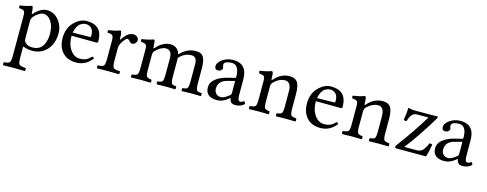

<svg xmlns="http://www.w3.org/2000/svg" viewBox="-26 -1115 5074 2001"><g transform="rotate(15 2510.5 -114.0)"><path d="M176 -341Q160 -319 160 -297V-115Q160 -89 164 -79Q168 -69 184 -55Q208 -34 255 -34Q295 -34 324 -50.5Q353 -67 368 -95.5Q383 -124 389.5 -154Q396 -184 396 -218Q396 -300 361.5 -351.5Q327 -403 277 -403Q256 -403 226 -384.5Q196 -366 176 -341ZM481 -244Q481 -138 420.5 -69Q360 0 261 0Q212 0 174 -15Q166 -19 163 -18Q160 -17 160 -8V100Q160 160 173.5 174Q187 188 242 191Q247 196 247 208Q247 219 242 224Q176 222 121 222Q79 222 9 224Q5 220 5 208Q5 195 9 191Q56 189 68.5 174.5Q81 160 81 100V-327Q81 -369 69.5 -380Q58 -391 16 -395Q10 -412 14 -423Q88 -433 137 -452Q145 -452 149 -444Q155 -430 157 -378Q159 -361 168 -374Q236 -449 305 -449Q380 -449 430.5 -387.5Q481 -326 481 -244Z M621 -292 802 -295Q817 -295 817 -309Q817 -366 792.5 -390Q768 -414 734 -414Q721 -414 708 -410.5Q695 -407 676.5 -396Q658 -385 643 -358Q628 -331 621 -292ZM734 0Q639 0 586.5 -58Q534 -116 534 -212Q534 -318 597.5 -382.5Q661 -447 734 -447Q903 -447 903 -273Q903 -256 884 -256L618 -258Q618 -174 650 -121Q694 -49 759 -49Q801 -49 827.5 -61Q854 -73 883 -103Q900 -102 904 -87Q837 0 734 0Z M1114 -358Q1114 -353 1117.5 -351Q1121 -349 1125 -356Q1145 -390 1174.5 -414.5Q1204 -439 1236 -439Q1265 -439 1280.5 -423.5Q1296 -408 1296 -391Q1296 -372 1281.5 -356.5Q1267 -341 1249 -341Q1229 -341 1213 -364Q1203 -377 1187 -377Q1175 -377 1141 -328Q1117 -292 1117 -261V-122Q1117 -61 1131 -46Q1145 -31 1199 -31Q1203 -27 1203 -14Q1203 -2 1199 2Q1182 2 1140.5 1Q1099 0 1078 0Q1057 0 1019 1Q981 2 964 2Q959 -3 959 -14Q959 -26 964 -31Q1012 -31 1025 -46Q1038 -61 1038 -122V-317Q1038 -360 1026 -372.5Q1014 -385 973 -385Q967 -402 971 -413Q1045 -423 1094 -442Q1102 -442 1106 -434Q1114 -412 1114 -358Z M1475 -358Q1475 -346 1487 -358Q1559 -439 1639 -439Q1677 -439 1704 -418Q1731 -397 1739 -365Q1741 -356 1750 -365Q1820 -439 1915 -439Q1976 -439 1997 -398Q2018 -357 2018 -280V-122Q2018 -61 2029 -46Q2040 -31 2082 -31Q2085 -27 2085 -14Q2085 -2 2082 2Q2070 2 2035 1Q2000 0 1979 0Q1957 0 1922.5 1Q1888 2 1877 2Q1873 -2 1873 -14Q1873 -27 1877 -31Q1917 -31 1928 -46.5Q1939 -62 1939 -122V-298Q1939 -346 1924 -365.5Q1909 -385 1879 -385Q1805 -385 1747 -321Q1747 -315 1747.5 -301.5Q1748 -288 1748 -281V-122Q1748 -62 1758.5 -46.5Q1769 -31 1807 -31Q1810 -27 1810 -14Q1810 -2 1807 2Q1796 2 1763.5 1Q1731 0 1709 0Q1657 0 1607 2Q1603 -2 1603 -14Q1603 -27 1607 -31Q1649 -34 1659 -48Q1669 -62 1669 -122V-296Q1669 -385 1603 -385Q1554 -385 1495 -328Q1478 -309 1478 -286V-122Q1478 -63 1488.5 -49Q1499 -35 1539 -31Q1544 -26 1544 -14Q1544 -3 1539 2Q1479 0 1439 0Q1391 0 1331 2Q1326 -3 1326 -14Q1326 -26 1331 -31Q1375 -34 1387 -48.5Q1399 -63 1399 -122V-317Q1399 -359 1387.5 -370Q1376 -381 1334 -385Q1328 -402 1332 -413Q1406 -423 1455 -442Q1463 -442 1467 -434Q1470 -425 1475 -358Z M2387 -244 2307 -223Q2213 -199 2213 -113Q2213 -86 2231.5 -64Q2250 -42 2285 -42Q2319 -42 2373 -86Q2387 -96 2387 -112ZM2223 -375Q2223 -364 2227 -355Q2231 -346 2231 -337Q2231 -326 2217.5 -314.5Q2204 -303 2183 -303Q2149 -303 2149 -339Q2149 -382 2200 -416Q2251 -450 2313 -450Q2465 -450 2465 -281V-134Q2465 -111 2465.5 -100Q2466 -89 2468.5 -75Q2471 -61 2477.5 -55Q2484 -49 2495 -49Q2512 -49 2531 -65Q2546 -56 2549 -38Q2510 -1 2453 -1Q2419 -1 2405.5 -16Q2392 -31 2387 -59H2385L2365 -43Q2311 -1 2255 -1Q2129 -1 2129 -109Q2129 -159 2175 -197Q2221 -235 2295 -254L2381 -275Q2387 -278 2387 -287Q2387 -417 2305 -417Q2272 -417 2247.5 -407Q2223 -397 2223 -375Z M2761 -358Q2831 -439 2925 -439Q2982 -439 3008 -405Q3035 -369 3035 -271V-122Q3035 -63 3046.5 -49Q3058 -35 3102 -31Q3106 -27 3106 -14Q3106 -2 3102 2Q3042 0 2996 0Q2954 0 2894 2Q2890 -2 2890 -14Q2890 -27 2894 -31Q2935 -35 2945.5 -49Q2956 -63 2956 -122V-274Q2956 -327 2944 -351Q2926 -385 2891 -385Q2828 -385 2769 -328Q2752 -309 2752 -286V-122Q2752 -63 2762.5 -49Q2773 -35 2813 -31Q2817 -27 2817 -14Q2817 -2 2813 2Q2753 0 2713 0Q2663 0 2603 2Q2599 -2 2599 -14Q2599 -27 2603 -31Q2650 -35 2661.5 -48.5Q2673 -62 2673 -122V-317Q2673 -359 2661.5 -370Q2650 -381 2608 -385Q2602 -402 2606 -413Q2680 -423 2729 -442Q2737 -442 2741 -434Q2747 -422 2749 -358Q2749 -344 2761 -358Z M3257 -292 3438 -295Q3453 -295 3453 -309Q3453 -366 3428.5 -390Q3404 -414 3370 -414Q3357 -414 3344 -410.5Q3331 -407 3312.5 -396Q3294 -385 3279 -358Q3264 -331 3257 -292ZM3370 0Q3275 0 3222.5 -58Q3170 -116 3170 -212Q3170 -318 3233.5 -382.5Q3297 -447 3370 -447Q3539 -447 3539 -273Q3539 -256 3520 -256L3254 -258Q3254 -174 3286 -121Q3330 -49 3395 -49Q3437 -49 3463.5 -61Q3490 -73 3519 -103Q3536 -102 3540 -87Q3473 0 3370 0Z M3765 -358Q3835 -439 3929 -439Q3986 -439 4012 -405Q4039 -369 4039 -271V-122Q4039 -63 4050.5 -49Q4062 -35 4106 -31Q4110 -27 4110 -14Q4110 -2 4106 2Q4046 0 4000 0Q3958 0 3898 2Q3894 -2 3894 -14Q3894 -27 3898 -31Q3939 -35 3949.5 -49Q3960 -63 3960 -122V-274Q3960 -327 3948 -351Q3930 -385 3895 -385Q3832 -385 3773 -328Q3756 -309 3756 -286V-122Q3756 -63 3766.5 -49Q3777 -35 3817 -31Q3821 -27 3821 -14Q3821 -2 3817 2Q3757 0 3717 0Q3667 0 3607 2Q3603 -2 3603 -14Q3603 -27 3607 -31Q3654 -35 3665.5 -48.5Q3677 -62 3677 -122V-317Q3677 -359 3665.5 -370Q3654 -381 3612 -385Q3606 -402 3610 -413Q3684 -423 3733 -442Q3741 -442 3745 -434Q3751 -422 3753 -358Q3753 -344 3765 -358Z M4209 -441Q4234 -431 4269 -431H4451Q4464 -431 4478.5 -431.5Q4493 -432 4502.5 -432.5Q4512 -433 4513 -433Q4525 -433 4525 -426Q4525 -417 4507 -389Q4379 -178 4267 -36H4401Q4438 -37 4458 -53.5Q4478 -70 4499 -112L4513 -141Q4529 -141 4543 -135Q4530 -52 4511 1H4199Q4175 1 4175 -14Q4175 -21 4185 -34Q4335 -235 4431 -397H4303Q4246 -395 4221 -303Q4215 -301 4210 -301Q4197 -301 4189 -306Q4203 -392 4203 -435Q4203 -436 4205 -438.5Q4207 -441 4209 -441Z M4839 -244 4759 -223Q4665 -199 4665 -113Q4665 -86 4683.5 -64Q4702 -42 4737 -42Q4771 -42 4825 -86Q4839 -96 4839 -112ZM4675 -375Q4675 -364 4679 -355Q4683 -346 4683 -337Q4683 -326 4669.5 -314.5Q4656 -303 4635 -303Q4601 -303 4601 -339Q4601 -382 4652 -416Q4703 -450 4765 -450Q4917 -450 4917 -281V-134Q4917 -111 4917.5 -100Q4918 -89 4920.5 -75Q4923 -61 4929.5 -55Q4936 -49 4947 -49Q4964 -49 4983 -65Q4998 -56 5001 -38Q4962 -1 4905 -1Q4871 -1 4857.5 -16Q4844 -31 4839 -59H4837L4817 -43Q4763 -1 4707 -1Q4581 -1 4581 -109Q4581 -159 4627 -197Q4673 -235 4747 -254L4833 -275Q4839 -278 4839 -287Q4839 -417 4757 -417Q4724 -417 4699.5 -407Q4675 -397 4675 -375Z"/></g></svg>

Font: Ponomar Unicode TT
Style: Regular
Weight: 400
Designer: Vladislav V. Dorosh, Yuri A.W. Shardt, Nikita Simmons, Aleksandr Andreev
Foundry: Ponomar Project
Version: 1.1